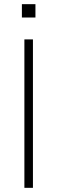

<svg xmlns="http://www.w3.org/2000/svg" viewBox="-20 -901 275 921"><path d="M97 0V-712H138V0ZM85 -881H150V-817H85Z"/></svg>

Font: Muli ExtraLight
Style: Regular
Weight: 250
Designer: Vernon Adams
Foundry: Vernon Adams
Version: Version 2.100; ttfautohint (v1.8.1.43-b0c9)